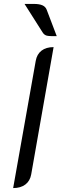

<svg xmlns="http://www.w3.org/2000/svg" viewBox="-20 -949 309 978"><path d="M162 -639Q168 -673 191.5 -691Q215 -709 253 -709L139 -61Q133 -27 109 -9Q85 9 47 9ZM197 -784 105 -929H153Q180 -929 196 -922Q212 -915 218 -899L269 -765Q231 -764 218 -767.5Q205 -771 197 -784Z"/></svg>

Font: K2D Light
Style: Italic
Weight: 300
Italic angle: -10°
Designer: Katatrad Aksorn Co.,Ltd.
Foundry: Cadson Demak Co.,Ltd.
Version: Version 1.000; ttfautohint (v1.6)